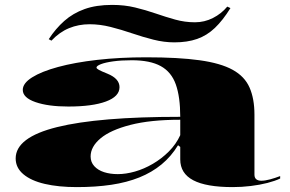

<svg xmlns="http://www.w3.org/2000/svg" viewBox="-20 -749 1184 784"><path d="M577 -515Q709 -515 795 -503Q881 -491 930 -464Q979 -437 999 -391.5Q1019 -346 1019 -281V-36Q1019 -23 1026.5 -17Q1034 -11 1047 -11Q1062 -11 1082.5 -16.5Q1103 -22 1124 -30V-20Q1103 -10 1072 -2Q1041 6 1004 10.5Q967 15 930 15Q822 15 769 -13Q716 -41 716 -98Q716 -114 716 -122Q716 -130 716 -136Q716 -142 716 -149L707 -156Q679 -110 639.5 -77.5Q600 -45 549 -24.5Q498 -4 434.5 5.5Q371 15 294 15Q219 15 163 2Q107 -11 75.5 -37.5Q44 -64 44 -102Q44 -188 213 -230Q382 -272 716 -272Q716 -353 698 -404Q680 -455 636.5 -479Q593 -503 518 -503Q475 -503 442.5 -498.5Q410 -494 392 -487Q374 -480 374 -473Q374 -469 384 -463.5Q394 -458 419 -448Q468 -428 468 -393Q468 -355 412.5 -334.5Q357 -314 259 -314Q177 -314 125 -332Q73 -350 73 -382Q73 -409 111 -433Q149 -457 217 -475.5Q285 -494 377 -504.5Q469 -515 577 -515ZM716 -260Q594 -260 512.5 -239Q431 -218 390.5 -184Q350 -150 350 -110Q350 -87 365 -70.5Q380 -54 405 -46Q430 -38 461 -38Q494 -38 531 -48.5Q568 -59 604 -80Q640 -101 669.5 -130.5Q699 -160 716 -197ZM692 -576Q650 -576 606.5 -587Q563 -598 519 -613Q475 -628 431.5 -639Q388 -650 346 -650Q301 -650 262 -634Q223 -618 190 -583L179 -589Q207 -632 242.5 -663.5Q278 -695 325.5 -712Q373 -729 438 -729Q488 -729 531.5 -718.5Q575 -708 615.5 -694Q656 -680 695.5 -669Q735 -658 776 -658Q815 -658 849.5 -675.5Q884 -693 908 -722L921 -716Q890 -666 857.5 -635Q825 -604 785 -590Q745 -576 692 -576Z"/></svg>

Font: Kalnia Expanded Medium
Style: Regular
Weight: 500
Width: 7
Designer: Frida Medrano
Foundry: Frida Medrano
Version: Version 1.105